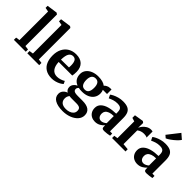

<svg xmlns="http://www.w3.org/2000/svg" viewBox="50 -1894 3179 3179"><g transform="rotate(45 1640.0 -304.0)"><path d="M20.5 -52.5 89 -63V-732L17 -745.5V-793.5L197.5 -819H202.5L228 -800.5V-62.5L299 -52.5V0H20.5Z M335 -52.5 403.5 -63V-732L331.5 -745.5V-793.5L512 -819H517L542.5 -800.5V-62.5L613.5 -52.5V0H335Z M656 -272.5Q656 -361 689.5 -426.2Q723 -491.5 783 -526.5Q843 -561.5 921 -561.5Q1020 -561.5 1073.8 -510Q1127.5 -458.5 1130 -363Q1130 -299 1122 -265.5H803.5Q807 -173 845.5 -122.8Q884 -72.5 955.5 -72.5Q992.5 -72.5 1033 -85.5Q1073.5 -98.5 1097.5 -115.5L1120.5 -66.5Q1103.5 -48.5 1071 -30.5Q1038.5 -12.5 996.8 -0.8Q955 11 913.5 11Q826.5 11 768.8 -24.2Q711 -59.5 683.5 -123Q656 -186.5 656 -272.5ZM988.5 -322Q990.5 -350 990.5 -367.5Q990.5 -433.5 971 -468.5Q951.5 -503.5 906.5 -503.5Q859 -503.5 832.2 -462Q805.5 -420.5 803 -320Z M1172 111Q1172 66.5 1199.2 34.2Q1226.5 2 1269 -12Q1220.5 -40 1220.5 -98.5Q1220.5 -132.5 1243 -162.8Q1265.5 -193 1302 -209.5Q1247 -231.5 1220.5 -274Q1194 -316.5 1194 -374.5Q1194 -431.5 1227 -473.8Q1260 -516 1315.5 -538.5Q1371 -561 1436.5 -561Q1553.5 -561 1609.5 -514.5Q1622.5 -532 1651.5 -547Q1680.5 -562 1713 -562H1745V-456.5H1647Q1654 -443.5 1658.2 -424.2Q1662.5 -405 1662.5 -384.5Q1662.5 -326 1633 -282Q1603.5 -238 1549.2 -214Q1495 -190 1423 -190Q1377.5 -190 1343 -197.5Q1331.5 -186 1325.2 -174.2Q1319 -162.5 1319 -148.5Q1319 -127.5 1329.8 -115Q1340.5 -102.5 1364.2 -96.8Q1388 -91 1428.5 -91H1537Q1635.5 -91 1685.2 -54.5Q1735 -18 1735 53Q1735 115 1691.8 163.2Q1648.5 211.5 1577 238Q1505.5 264.5 1423 264.5Q1304.5 264.5 1238.2 225Q1172 185.5 1172 111ZM1522.5 -377.5Q1522.5 -506.5 1432 -506.5Q1386 -506.5 1361.5 -475.2Q1337 -444 1337 -380.5Q1337 -317 1360 -281.8Q1383 -246.5 1432 -246.5Q1479 -246.5 1500.8 -280Q1522.5 -313.5 1522.5 -377.5ZM1596.5 88.5Q1596.5 61 1587.2 44.2Q1578 27.5 1556 19.2Q1534 11 1495.5 11H1387Q1354.5 11 1330.5 6.5Q1301 41.5 1301 89Q1301 143 1335.5 172.8Q1370 202.5 1438 202.5Q1480 202.5 1516.2 189.5Q1552.5 176.5 1574.5 150.8Q1596.5 125 1596.5 88.5Z M2082.5 -333.5V-362.5Q2082.5 -400.5 2073.8 -423.2Q2065 -446 2043 -457.5Q2021 -469 1980.5 -469Q1931.5 -469 1892.2 -456.5Q1853 -444 1815.5 -426L1787.5 -484Q1803.5 -498 1838 -515.5Q1872.5 -533 1920.2 -546.2Q1968 -559.5 2020 -559.5Q2093 -559.5 2135.8 -539.5Q2178.5 -519.5 2197.8 -476.5Q2217 -433.5 2217 -362V-55L2269 -53.5V-4Q2246 1 2210.8 6Q2175.5 11 2148.5 11Q2125 11 2112.8 7Q2100.5 3 2095 -7.8Q2089.5 -18.5 2089.5 -39.5V-69.5Q2066.5 -39 2023.5 -14Q1980.5 11 1926 11Q1881 11 1843.8 -8Q1806.5 -27 1784.8 -63.8Q1763 -100.5 1763 -151.5Q1763 -212 1806 -252.8Q1849 -293.5 1921 -313Q1993 -332.5 2082.5 -333.5ZM2082.5 -111.5V-277.5Q2024.5 -277.5 1986 -263Q1947.5 -248.5 1929.2 -223.8Q1911 -199 1911 -167Q1911 -120.5 1932.8 -95Q1954.5 -69.5 1991.5 -69.5Q2012.5 -69.5 2038.2 -81.5Q2064 -93.5 2082.5 -111.5Z M2319.5 0V-52L2384 -62V-455L2321 -474V-534.5L2475.5 -559.5H2481.5L2507 -540V-517L2504 -429L2507 -429.5Q2514 -450 2537.5 -480Q2561 -510 2598.2 -532.8Q2635.5 -555.5 2680 -555.5Q2702.5 -555.5 2717.5 -549.5V-408.5Q2695.5 -425 2647 -425Q2574.5 -425 2525 -384.5V-62.5L2634 -52V0Z M3073.5 -333.5V-362.5Q3073.5 -400.5 3064.8 -423.2Q3056 -446 3034 -457.5Q3012 -469 2971.5 -469Q2922.5 -469 2883.2 -456.5Q2844 -444 2806.5 -426L2778.5 -484Q2794.5 -498 2829 -515.5Q2863.5 -533 2911.2 -546.2Q2959 -559.5 3011 -559.5Q3084 -559.5 3126.8 -539.5Q3169.5 -519.5 3188.8 -476.5Q3208 -433.5 3208 -362V-55L3260 -53.5V-4Q3237 1 3201.8 6Q3166.5 11 3139.5 11Q3116 11 3103.8 7Q3091.5 3 3086 -7.8Q3080.5 -18.5 3080.5 -39.5V-69.5Q3057.5 -39 3014.5 -14Q2971.5 11 2917 11Q2872 11 2834.8 -8Q2797.5 -27 2775.8 -63.8Q2754 -100.5 2754 -151.5Q2754 -212 2797 -252.8Q2840 -293.5 2912 -313Q2984 -332.5 3073.5 -333.5ZM3073.5 -111.5V-277.5Q3015.5 -277.5 2977 -263Q2938.5 -248.5 2920.2 -223.8Q2902 -199 2902 -167Q2902 -120.5 2923.8 -95Q2945.5 -69.5 2982.5 -69.5Q3003.5 -69.5 3029.2 -81.5Q3055 -93.5 3073.5 -111.5ZM2950.5 -624.5 2906.5 -662.5 3070.5 -872 3159 -795.5Q3142.5 -768.5 3104.2 -732.5Q3066 -696.5 3023.5 -666.2Q2981 -636 2952 -624.5Z"/></g></svg>

Font: Merriweather Text
Style: Bold
Weight: 700
Designer: Eben Sorkin
Foundry: Eben Sorkin
Version: Version 2.100